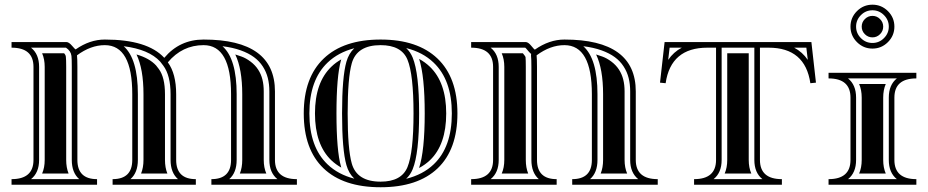

<svg xmlns="http://www.w3.org/2000/svg" viewBox="-20 -789 3963 820"><path d="M123 -106V-503.4Q123 -585.4 29.3 -585.4V-609.4H263.7Q274.2 -609.4 287.5 -593.8Q300.8 -578.1 303.2 -578.1Q363.5 -620.1 427.7 -620.1Q609.9 -620.1 681.6 -542Q747.3 -620.1 849.6 -620.1Q1154.3 -620.1 1154.3 -398.4V-106Q1154.3 -23.9 1248 -23.9V0H882.8V-23.9Q966.8 -23.9 966.8 -106V-386.7Q966.8 -596.2 849.6 -596.2Q758.3 -596.2 696.8 -522.7Q732.4 -474.6 732.4 -386.2V-106Q732.4 -23.9 816.4 -23.9V0H460.9V-23.9Q544.9 -23.9 544.9 -106V-386.7Q544.9 -596.2 427.7 -596.2Q367.4 -596.2 308.8 -552.7Q310.5 -538.1 310.5 -503.4V-106Q310.5 -23.9 394.5 -23.9V0H29.3V-23.9Q123 -23.9 123 -106ZM112.5 -585.4Q147 -557.9 147 -503.4V-106Q147 -51.5 112.5 -23.9H318.4Q286.6 -51.5 286.6 -106V-503.4Q286.6 -536.6 285.2 -550Q282.7 -571.5 261.7 -585.4ZM1164.8 -23.9Q1130.4 -51.5 1130.4 -106V-398.4Q1130.4 -429.7 1123.8 -455.9Q1117.2 -482.2 1102.4 -505.1Q1087.6 -528.1 1064.6 -545Q1041.5 -562 1007.7 -574.1Q973.9 -586.2 930.2 -591.6Q990.7 -537.8 990.7 -386.7V-106Q990.7 -51.5 959 -23.9ZM664.1 -525.9Q616.2 -578.1 508.3 -591.6Q568.8 -537.8 568.8 -386.7V-106Q568.8 -51.5 537.1 -23.9H740.2Q708.5 -51.5 708.5 -106V-386.2Q708.5 -466.8 677.5 -508.5Q667.5 -522 664.1 -525.9ZM159.9 -561.5H253.7Q254.9 -560.3 256.1 -558.8Q260.5 -553.7 261.2 -547.1Q262.7 -535.2 262.7 -503.4V-106Q262.7 -73.2 272.9 -47.9H159.9Q170.9 -73.2 170.9 -106V-503.4Q170.9 -536.1 159.9 -561.5ZM1117.4 -47.9H1004.4Q1014.6 -73.2 1014.6 -106V-386.7Q1014.6 -493.9 984.9 -556.4Q992.4 -554.2 1011.4 -547.5Q1030.3 -540.8 1050 -526Q1069.8 -511.2 1082.4 -491.8Q1095 -472.4 1100.7 -449.6Q1106.4 -426.8 1106.4 -398.4V-106Q1106.4 -73.2 1117.4 -47.9ZM646.5 -509.5Q649.2 -506.6 658.4 -494.1Q684.6 -458.7 684.6 -386.2V-106Q684.6 -73.2 694.8 -47.9H582.5Q592.8 -73.2 592.8 -106V-386.7Q592.8 -493.9 563 -556.4Q617.9 -540.5 646.5 -509.5Z M1459.5 -84Q1440.9 -149.2 1440.9 -304.7Q1440.9 -460.2 1459.5 -525.4Q1469.5 -560.8 1493.2 -583Q1424.3 -564.9 1379.4 -522Q1301.3 -447.8 1301.3 -304.7Q1301.3 -161.1 1378.7 -87.2Q1423.8 -43.9 1493.4 -25.9Q1469.5 -48.3 1459.5 -84ZM1714.8 -583.7Q1732.7 -566.9 1742.4 -543.2Q1770 -476.1 1770 -304.7Q1770 -133.3 1742.4 -66.2Q1732.7 -42.2 1714.6 -25.4Q1786.4 -43.2 1832.5 -87.4Q1909.7 -160.9 1909.7 -304.7Q1909.7 -447.8 1831.5 -522Q1785.6 -565.9 1714.8 -583.7ZM1436.3 -77.6 1437.7 -73.2Q1414.1 -86.4 1395 -104.5Q1325.2 -171.4 1325.2 -304.7Q1325.2 -437.5 1395.8 -504.6Q1414.3 -522.5 1437.5 -535.4L1436.3 -531.7Q1417 -463.4 1417 -304.7Q1417 -146 1436.3 -77.6ZM1769.8 -71.5Q1793.9 -145 1793.9 -304.7Q1793.9 -463.9 1770 -537.4Q1795.2 -523.7 1815.2 -504.6Q1885.7 -437.5 1885.7 -304.7Q1885.7 -171.1 1816.2 -104.7Q1795.7 -85.2 1769.8 -71.5ZM1605.5 10.7Q1446.3 10.7 1361.8 -70.1Q1277.3 -150.9 1277.3 -304.7Q1277.3 -458 1362.8 -539.3Q1447.5 -620.1 1605.5 -620.1Q1763.2 -620.1 1848.1 -539.3Q1933.6 -458 1933.6 -304.7Q1933.6 -150.9 1849.1 -70.1Q1764.2 10.7 1605.5 10.7ZM1605.5 -13.2Q1694.6 -13.2 1720.2 -75.2Q1746.1 -138.4 1746.1 -304.7Q1746.1 -471.4 1720.2 -534.2Q1694.6 -596.2 1605.5 -596.2Q1504.4 -596.2 1482.4 -518.8Q1464.8 -456.8 1464.8 -304.7Q1464.8 -152.6 1482.4 -90.6Q1504.4 -13.2 1605.5 -13.2Z M2075.4 -585.4Q2109.9 -557.9 2109.9 -503.4V-106Q2109.9 -51.5 2075.4 -23.9H2281.2Q2249.5 -51.5 2249.5 -106V-503.4Q2249.5 -536.6 2248 -550Q2247.6 -554.7 2248.5 -558.8Q2247.1 -559.8 2245.6 -561Q2241.2 -564.9 2230.2 -578.1Q2226.1 -583.3 2223.1 -585.4ZM2705.8 -23.9Q2671.4 -51.5 2671.4 -106V-398.4Q2671.4 -429.7 2664.8 -455.9Q2658.2 -482.2 2643.4 -505.1Q2628.7 -528.1 2605.6 -545Q2582.5 -562 2548.7 -574.1Q2514.9 -586.2 2471.2 -591.6Q2531.7 -537.8 2531.7 -386.7V-106Q2531.7 -51.5 2500 -23.9ZM2085.9 -106V-503.4Q2085.9 -585.4 1992.2 -585.4V-609.4H2225.3Q2235.8 -609.4 2248.9 -593.3Q2262 -577.1 2264.4 -577.1Q2325.9 -620.1 2390.6 -620.1Q2695.3 -620.1 2695.3 -398.4V-106Q2695.3 -23.9 2789.1 -23.9V0H2423.8V-23.9Q2507.8 -23.9 2507.8 -106V-386.7Q2507.8 -596.2 2390.6 -596.2Q2330.3 -596.2 2271.7 -552.7Q2273.4 -538.1 2273.4 -503.4V-106Q2273.4 -23.9 2357.4 -23.9V0H1992.2V-23.9Q2085.9 -23.9 2085.9 -106ZM2122.8 -561.5H2213.1Q2222.7 -549.8 2224.4 -545.7Q2225.6 -533.2 2225.6 -503.4V-106Q2225.6 -73.2 2235.8 -47.9H2122.8Q2133.8 -73.2 2133.8 -106V-503.4Q2133.8 -536.1 2122.8 -561.5ZM2658.4 -47.9H2545.4Q2555.7 -73.2 2555.7 -106V-386.7Q2555.7 -493.9 2525.9 -556.4Q2533.4 -554.2 2552.4 -547.5Q2571.3 -540.8 2591.1 -526Q2610.8 -511.2 2623.4 -491.8Q2636 -472.4 2641.7 -449.6Q2647.5 -426.8 2647.5 -398.4V-106Q2647.5 -73.2 2658.4 -47.9Z M3371.8 -585.4Q3407.2 -566.7 3429.9 -533.2L3423.8 -585.4ZM3201.7 -585.4H3062V-106Q3062 -51.5 3027.6 -23.9H3236.1Q3201.7 -51.5 3201.7 -106ZM2891.8 -585.4H2839.8L2833.7 -533.2Q2856.4 -566.7 2891.8 -585.4ZM2818.4 -609.4H3445.3L3464.8 -436L3440.9 -433.6Q3418.7 -585.4 3262.7 -585.4H3225.6V-106Q3225.6 -23.9 3319.3 -23.9V0H2944.3V-23.9Q3038.1 -23.9 3038.1 -106V-585.4H3001Q2845 -585.4 2822.8 -433.6L2798.8 -436ZM3177.7 -561.5V-106Q3177.7 -73.2 3188.7 -47.9H3075Q3085.9 -73.2 3085.9 -106V-561.5Z M3518.6 -478H3893.6V-454.1Q3799.8 -454.1 3799.8 -372.1V-106Q3799.8 -23.9 3893.6 -23.9V0H3518.6V-23.9Q3612.3 -23.9 3612.3 -106V-372.1Q3612.3 -454.1 3518.6 -454.1ZM3601.8 -23.9H3810.3Q3775.9 -51.5 3775.9 -106V-372.1Q3775.9 -426.5 3810.3 -454.1H3601.8Q3636.2 -426.5 3636.2 -372.1V-106Q3636.2 -51.5 3601.8 -23.9ZM3656.9 -724.5Q3636.2 -703.9 3636.2 -675.3Q3636.2 -646.7 3656.9 -626.1Q3677.5 -605.5 3706.1 -605.5Q3734.6 -605.5 3755.2 -626.1Q3775.9 -646.7 3775.9 -675.3Q3775.9 -703.9 3755.2 -724.5Q3734.6 -745.1 3706.1 -745.1Q3677.5 -745.1 3656.9 -724.5ZM3649.2 -47.9Q3660.2 -73.2 3660.2 -106V-372.1Q3660.2 -404.8 3649.2 -430.2H3762.9Q3752 -404.8 3752 -372.1V-106Q3752 -73.2 3762.9 -47.9ZM3612.3 -675.3Q3612.3 -713.9 3639.9 -741.5Q3667.5 -769 3706.1 -769Q3744.6 -769 3772.2 -741.5Q3799.8 -713.9 3799.8 -675.3Q3799.8 -636.7 3772.2 -609.1Q3744.6 -581.5 3706.1 -581.5Q3667.5 -581.5 3639.9 -609.1Q3612.3 -636.7 3612.3 -675.3ZM3673.7 -642.9Q3660.2 -656.5 3660.2 -675.3Q3660.2 -694.1 3673.7 -707.6Q3687.3 -721.2 3706.1 -721.2Q3724.9 -721.2 3738.4 -707.6Q3752 -694.1 3752 -675.3Q3752 -656.5 3738.4 -642.9Q3724.9 -629.4 3706.1 -629.4Q3687.3 -629.4 3673.7 -642.9Z"/></svg>

Font: itsadzokeS01
Style: Regular
Weight: 600
Width: 6
Version: Version 0.46